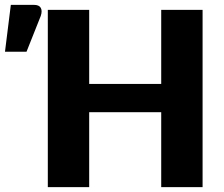

<svg xmlns="http://www.w3.org/2000/svg" viewBox="-122 -769 922 789"><path d="M710.5 -728.5V0H540.5V-308H244.5V0H74.5V-728.5H244.5V-424H540.5V-728.5ZM-101.5 -556.5 -77.5 -749H17.5Q38.5 -749 45.5 -736.8Q52.5 -724.5 45.5 -703.5L-13 -556.5Z"/></svg>

Font: Lato 2
Style: Regular
Weight: 900
Designer: Lukasz Dziedzic with Adam Twardoch and Botio Nikoltchev
Foundry: tyPoland Lukasz Dziedzic
Version: Version 2.015; 2015-08-06; http://www.latofonts.com/